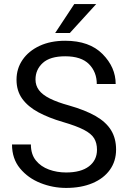

<svg xmlns="http://www.w3.org/2000/svg" viewBox="-20 -923 634 953"><path d="M461.4 -179.7Q461.4 -212.9 447.3 -236.3Q433.1 -259.8 396.2 -278.8Q359.4 -297.9 292.5 -317.4Q222.2 -337.9 170.4 -365.7Q118.7 -393.6 90.3 -432.9Q62 -472.2 62 -527.3Q62 -582.5 92 -626.2Q122.1 -669.9 176.3 -695.3Q230.5 -720.7 303.7 -720.7Q423.8 -720.7 489 -654.8Q554.2 -588.9 554.2 -505.9H460.4Q460.4 -565.4 421.9 -604.5Q383.3 -643.6 303.7 -643.6Q228.5 -643.6 192.4 -610.6Q156.2 -577.6 156.2 -528.3Q156.2 -498.5 173.3 -475.6Q190.4 -452.6 227.3 -434.1Q264.2 -415.5 322.8 -399.4Q403.3 -376.5 455.1 -346.7Q506.8 -316.9 531.5 -276.4Q556.2 -235.8 556.2 -180.7Q556.2 -123 525.4 -80.1Q494.6 -37.1 438.7 -13.7Q382.8 9.8 308.1 9.8Q242.2 9.8 180.7 -14.6Q119.1 -39.1 79.3 -87.2Q39.6 -135.3 39.6 -206.1H133.3Q133.3 -157.2 158 -126.7Q182.6 -96.2 222.7 -81.5Q262.7 -66.9 308.1 -66.9Q381.8 -66.9 421.6 -97.4Q461.4 -127.9 461.4 -179.7ZM253.9 -759.3 348.6 -902.8H457.5L326.7 -759.3Z"/></svg>

Font: RobotoDEMO
Style: Regular
Weight: 400
Designer: Christian Robertson
Foundry: Google
Version: Version 2.136